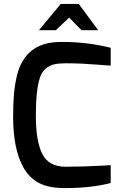

<svg xmlns="http://www.w3.org/2000/svg" viewBox="-20 -954 614 980"><path d="M141 -695Q195 -740 294 -740Q428 -740 545 -710V-619Q545 -619 537 -619.5Q529 -620 515.5 -621Q502 -622 484 -623.5Q466 -625 445 -626Q424 -627 402 -629Q354 -631 316.5 -631Q279 -631 256 -625.5Q233 -620 213.5 -604Q194 -588 184 -558Q163 -496 163 -364.5Q163 -233 196 -168Q229 -103 315 -103Q408 -103 511 -109L545 -111V-20Q447 6 312 6Q227 6 178 -20.5Q129 -47 100.5 -97.5Q72 -148 59.5 -214Q47 -280 47 -354.5Q47 -429 51.5 -477Q56 -525 66.5 -568Q77 -611 95.5 -642Q114 -673 141 -695ZM179 -800 290 -934H382L481 -800H396L333 -864L265 -800Z"/></svg>

Font: Exo
Style: DemiBold
Weight: 600
Designer: Natanael Gama
Version: Version 1.00